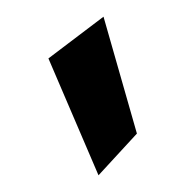

<svg xmlns="http://www.w3.org/2000/svg" viewBox="-20 -750 221 230"><path d="M38 -680 98 -540 144 -590 104 -730Z"/></svg>

Font: Digital Distortion
Style: Regular
Weight: 400
Version: Version 1